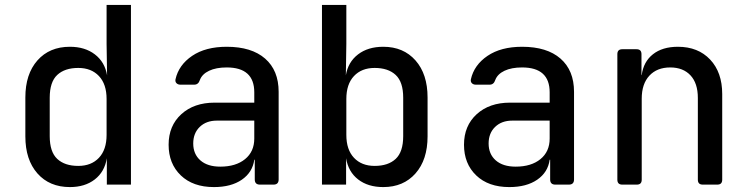

<svg xmlns="http://www.w3.org/2000/svg" viewBox="-20 -750 3040 780"><path d="M264 10Q181 10 132 -45.5Q83 -101 83 -196V-354Q83 -449 132 -504.5Q181 -560 264 -560Q325 -560 365.5 -529Q406 -498 415 -444L413 -572V-730H512V0H414V-107Q405 -52 365 -21Q325 10 264 10ZM298 -76Q351 -76 382 -109Q413 -142 413 -202V-348Q413 -408 382 -441Q351 -474 298 -474Q243 -474 212.5 -445.5Q182 -417 182 -353V-197Q182 -133 212.5 -104.5Q243 -76 298 -76Z M849 10Q764 10 714.5 -37.5Q665 -85 665 -162Q665 -239 716.5 -286Q768 -333 852 -333H1013V-375Q1013 -476 901 -476Q858 -476 829.5 -462.5Q801 -449 792 -425Q786 -406 769 -406H713Q703 -406 697 -412Q691 -418 693 -428Q706 -486 760.5 -523Q815 -560 901 -560Q1002 -560 1057 -512Q1112 -464 1112 -377V-21Q1112 0 1091 0H1036Q1015 0 1015 -21V-101H1013Q1006 -50 962.5 -20Q919 10 849 10ZM875 -73Q938 -73 975.5 -103.5Q1013 -134 1013 -187V-260H861Q818 -260 791.5 -234.5Q765 -209 765 -167Q765 -124 794 -98.5Q823 -73 875 -73Z M1537 10Q1475 10 1435 -21Q1395 -52 1386 -107V0H1288V-730H1387V-572L1385 -444Q1394 -498 1434.5 -529Q1475 -560 1537 -560Q1619 -560 1668 -504.5Q1717 -449 1717 -354V-196Q1717 -101 1668 -45.5Q1619 10 1537 10ZM1502 -76Q1557 -76 1587.5 -104.5Q1618 -133 1618 -197V-353Q1618 -417 1587.5 -445.5Q1557 -474 1502 -474Q1449 -474 1418 -441Q1387 -408 1387 -348V-202Q1387 -142 1418 -109Q1449 -76 1502 -76Z M2049 10Q1964 10 1914.5 -37.5Q1865 -85 1865 -162Q1865 -239 1916.5 -286Q1968 -333 2052 -333H2213V-375Q2213 -476 2101 -476Q2058 -476 2029.5 -462.5Q2001 -449 1992 -425Q1986 -406 1969 -406H1913Q1903 -406 1897 -412Q1891 -418 1893 -428Q1906 -486 1960.5 -523Q2015 -560 2101 -560Q2202 -560 2257 -512Q2312 -464 2312 -377V-21Q2312 0 2291 0H2236Q2215 0 2215 -21V-101H2213Q2206 -50 2162.5 -20Q2119 10 2049 10ZM2075 -73Q2138 -73 2175.5 -103.5Q2213 -134 2213 -187V-260H2061Q2018 -260 1991.5 -234.5Q1965 -209 1965 -167Q1965 -124 1994 -98.5Q2023 -73 2075 -73Z M2508 0Q2488 0 2488 -20V-530Q2488 -550 2508 -550H2566Q2586 -550 2586 -530V-445H2587Q2594 -499 2632.5 -529.5Q2671 -560 2734 -560Q2816 -560 2865 -508Q2914 -456 2914 -368V-20Q2914 0 2894 0H2835Q2815 0 2815 -20V-352Q2815 -412 2785 -444Q2755 -476 2703 -476Q2649 -476 2618 -442.5Q2587 -409 2587 -349V-20Q2587 0 2567 0Z"/></svg>

Font: Pitagon Sans Mono Medium
Style: Regular
Weight: 500
Monospace: yes
Designer: Travis Tran
Foundry: Pitagon
Version: Version 1.001; ttfautohint (v1.8.4.7-5d5b);gftools[0.9.26]